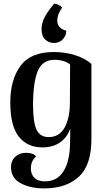

<svg xmlns="http://www.w3.org/2000/svg" viewBox="-20 -816 584 1063"><path d="M324 -774Q297 -736 297 -703Q297 -679 311.5 -665Q326 -651 347 -646Q347 -618 327.5 -598Q308 -578 279 -578Q251 -578 230.5 -597Q210 -616 210 -656Q210 -686 225.5 -717.5Q241 -749 280 -796Q307 -793 324 -774ZM41 110Q41 74 64.5 52Q88 30 125 30Q165 30 180 50Q151 75 151 116Q151 150 171 169Q191 188 229 188Q298 188 333 130Q368 72 368 -32Q368 -81 369 -104Q351 -54 311.5 -27Q272 0 215 0Q131 0 84 -59.5Q37 -119 37 -249Q37 -375 93.5 -451.5Q150 -528 278 -528Q339 -528 394.5 -511Q450 -494 486 -462V-44Q486 99 416 163Q346 227 225 227Q146 227 93.5 198Q41 169 41 110ZM367 -249 368 -459Q354 -471 331 -478Q308 -485 283 -485Q214 -485 188.5 -421.5Q163 -358 163 -237Q163 -138 182.5 -97.5Q202 -57 250 -57Q308 -57 337.5 -109.5Q367 -162 367 -249Z"/></svg>

Font: Arima Madurai ExtraBold
Style: Regular
Weight: 800
Designer: Joana Correia and Natanael Gama
Foundry: NDISCOVER
Version: Version 1.020